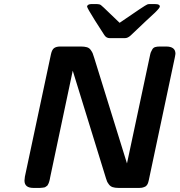

<svg xmlns="http://www.w3.org/2000/svg" viewBox="-20 -922 881 942"><path d="M100.1 -36.1Q100.1 -43 102.1 -55.2L230 -655.8Q234.9 -678.7 245.8 -686.3Q256.8 -693.8 275.9 -693.8H376Q394 -693.8 406 -690.4Q418 -687 425 -677Q432.1 -667 434.6 -660.9Q437 -654.8 441.9 -639.2L603 -120.1L714.8 -645Q717.8 -660.2 720 -665.5Q722.2 -670.9 727.1 -679.4Q731.9 -688 741 -690.9Q750 -693.8 764.2 -693.8H794.9Q840.8 -693.8 840.8 -658.2Q840.8 -654.3 838.9 -646.2Q836.9 -638.2 836.9 -636.2L711.9 -46.9Q711.9 -44.9 710.4 -39.6Q709 -34.2 708.5 -32Q708 -29.8 706.5 -24.9Q705.1 -20 703.6 -18.1Q702.1 -16.1 699.5 -12.5Q696.8 -8.8 693.8 -7.3Q690.9 -5.9 686.5 -3.9Q682.1 -2 676.5 -1Q670.9 0 664.1 0H562Q543.9 0 532.5 -3.9Q521 -7.8 513.9 -17.8Q506.8 -27.8 505.4 -31.5Q503.9 -35.2 500 -46.9L336.9 -575.2L226.1 -51.8Q226.1 -49.8 224.6 -43.5Q223.1 -37.1 222.7 -35.6Q222.2 -34.2 220.7 -28.6Q219.2 -22.9 218 -21.5Q216.8 -20 214.8 -15.6Q212.9 -11.2 210.4 -10Q208 -8.8 204.6 -5.9Q201.2 -2.9 197 -2.4Q192.9 -2 187.5 -1Q182.1 0 175.8 0H144Q100.1 0 100.1 -36.1ZM407.2 -890.1V-891.1Q410.2 -900.9 425.8 -901.9H457Q468.3 -901.9 475.1 -897Q481.9 -892.1 519 -856Q546.9 -829.1 566.9 -810.1Q692.9 -897 702.1 -899.9Q706.1 -901.9 711.9 -901.9H742.2Q764.2 -901.9 764.2 -890.1Q764.2 -883.3 740.2 -859.9Q730.5 -850.1 695.8 -818.8Q651.9 -777.8 621.1 -748Q606.9 -734.9 592.8 -734.9H518.1Q501 -734.9 491.2 -751Q472.2 -780.8 445.8 -821.8Q407.2 -883.3 407.2 -890.1Z"/></svg>

Font: CMU Sans Serif
Style: BoldOblique
Weight: 700
Italic angle: -12°
Version: Version 0.7.0